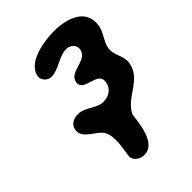

<svg xmlns="http://www.w3.org/2000/svg" viewBox="-221 -629 964 964"><g transform="rotate(-45 261.5 -146.5)"><path d="M164 187C167 217 196 234 225 234C312 234 318 91 326 47C365 -36 481 -45 497 -147C504 -194 468 -227 475 -273C481 -313 515 -346 521 -387C538 -497 429 -527 339 -527C282 -527 138 -510 125 -423C121 -398 146 -373 171 -373C225 -373 270 -420 322 -420C349 -420 375 -398 371 -370C360 -302 250 -330 240 -267C230 -200 357 -234 346 -162C340 -122 308 -100 268 -100C216 -100 186 -147 133 -147C102 -147 73 -134 68 -100C59 -40 142 -22 164 20C188 66 170 139 164 187Z"/></g></svg>

Font: Asimov Print
Style: Regular
Weight: 500
Designer: Google
Version: Version 2.000980: 2014